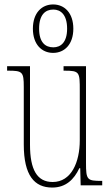

<svg xmlns="http://www.w3.org/2000/svg" viewBox="-20 -834 498 864"><path d="M219 -596C270 -596 310 -634 310 -705C310 -776 270 -814 219 -814C168 -814 128 -776 128 -705C128 -634 168 -596 219 -596ZM220 -621C184 -621 156 -643 156 -705C156 -768 184 -791 220 -791C253 -791 282 -768 282 -705C282 -643 253 -621 220 -621ZM215 10C276 10 313 -26 337 -77H341L343 0H440V-20H438C372 -20 367 -24 367 -101V-536H266V-516H269C339 -516 339 -510 339 -426V-203C339 -104 301 -15 217 -15C147 -15 115 -70 115 -183V-536H12V-516H16C81 -516 87 -511 87 -443V-184C87 -44 135 10 215 10Z"/></svg>

Font: Noto Serif ExtraCondensed Thin
Style: Regular
Weight: 100
Width: 2
Designer: Monotype Design Team
Foundry: Monotype Imaging Inc.
Version: Version 2.013